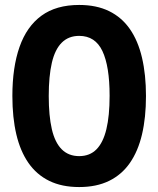

<svg xmlns="http://www.w3.org/2000/svg" viewBox="-20 -746 640 776"><path d="M300 10Q230 10 179 -15Q128 -40 95 -87.5Q62 -135 46 -203Q30 -271 30 -358Q30 -474 59 -556.5Q88 -639 147.5 -682.5Q207 -726 300 -726Q370 -726 421 -701Q472 -676 505 -628.5Q538 -581 554 -512.5Q570 -444 570 -358Q570 -271 554 -203Q538 -135 505 -87.5Q472 -40 421 -15Q370 10 300 10ZM300 -115Q343 -115 370 -142.5Q397 -170 410 -224Q423 -278 423 -359Q423 -478 394 -539.5Q365 -601 300 -601Q257 -601 229.5 -573.5Q202 -546 189.5 -492Q177 -438 177 -358Q177 -278 189.5 -224Q202 -170 229.5 -142.5Q257 -115 300 -115Z"/></svg>

Font: Noto Sans Mono
Style: Bold
Weight: 700
Designer: Monotype Design Team
Foundry: Monotype Imaging Inc.
Version: Version 2.014